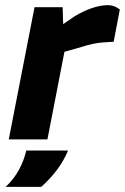

<svg xmlns="http://www.w3.org/2000/svg" viewBox="-20 -541 485 745"><path d="M14 0 114 -513H223L226 -421L194 -426L270 -478Q303 -498 336.5 -509.5Q370 -521 399 -521Q424 -521 445 -504L421 -379Q400 -378 381 -376.5Q362 -375 341.5 -371Q321 -367 297 -359L230 -340L164 0ZM2 184Q34 154 53.5 118Q73 82 82 43H244Q228 82 201.5 117.5Q175 153 140 184Z"/></svg>

Font: REM SemiBold
Style: Italic
Weight: 600
Italic angle: -11°
Designer: Octavio Pardo
Foundry: Ashler Design
Version: Version 1.005;gftools[0.9.28]